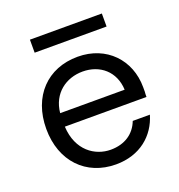

<svg xmlns="http://www.w3.org/2000/svg" viewBox="-123 -758 814 873"><g transform="rotate(-20 284.5 -321.5)"><path d="M292 12C409 12 486 -56 513 -148H430C409 -93 361 -59 292 -59C217 -59 137 -111 131 -229H526C526 -238 526 -247 527 -254C527 -261 527 -269 527 -276C527 -408 433 -508 294 -508C147 -508 48 -405 48 -248C48 -91 148 12 292 12ZM292 -437C376 -437 440 -383 444 -294H132C141 -387 212 -437 292 -437ZM465 -592V-655H117V-592Z"/></g></svg>

Font: Rootstock Sans Body
Style: Regular
Weight: 400
Designer: Colophon Foundry, Jonny Pinhorn
Foundry: Colophon Foundry
Version: Version 1.200;FEAKit 1.0